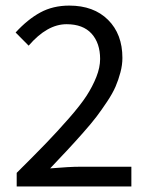

<svg xmlns="http://www.w3.org/2000/svg" viewBox="-20 -670 537 690"><path d="M40 0V-48.8Q106 -114.3 146 -155.8Q186 -197.3 227.5 -244.6Q269 -292 290.8 -325.4Q312.5 -358.9 326.2 -393.3Q339.8 -427.7 339.8 -458Q339.8 -515.1 309.1 -549.1Q278.3 -583 219.2 -583Q149.4 -583 83 -505.9L36.1 -553.2Q79.6 -600.6 125 -625.2Q170.4 -649.9 229 -649.9Q316.9 -649.9 368.4 -598.6Q419.9 -547.4 419.9 -461.9Q419.9 -436.5 412.8 -409.9Q405.8 -383.3 395.3 -358.9Q384.8 -334.5 364.7 -304.4Q344.7 -274.4 326.4 -250.2Q308.1 -226.1 277.1 -191.2Q246.1 -156.2 222.4 -130.9Q198.7 -105.5 160.2 -64.9Q230.5 -70.8 267.1 -70.8H452.1V0Z"/></svg>

Font: Riemann
Style: Regular
Weight: 400
Designer: Paul D. Hunt
Foundry: Adobe Systems Incorporated
Version: Version 2.020;PS 2.0;hotconv 1.0.86;makeotf.lib2.5.63406